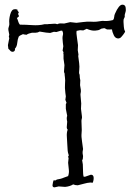

<svg xmlns="http://www.w3.org/2000/svg" viewBox="-20 -765 562 816"><path d="M64.5 -660.2Q87.9 -660.2 117.2 -658.2Q146.5 -656.2 168.9 -662.1H182.6L188.5 -663.1H194.3L209 -664.1Q215.8 -665 223.6 -662.1Q230.5 -666 237.8 -665.5Q245.1 -665 252.9 -665L278.3 -670.9L304.7 -668Q315.4 -668.9 333.5 -671.4Q351.6 -673.8 365.2 -672.9Q378.9 -671.9 390.6 -672.9L411.1 -675.8Q417 -676.8 423.8 -675.8Q440.4 -674.8 460 -679.7Q464.8 -684.6 465.3 -692.9Q465.8 -701.2 468.8 -707Q485.4 -745.1 500 -745.1Q514.6 -745.1 514.6 -726.6Q515.6 -718.8 512.7 -711.4Q509.8 -704.1 509.8 -696.3Q511.7 -694.3 507.8 -688Q503.9 -681.6 504.9 -671.9Q505.9 -662.1 506.3 -650.9Q506.8 -639.6 511.7 -631.8Q511.7 -627.9 502.9 -616.7Q494.1 -605.5 491.2 -604Q488.3 -602.5 487.3 -602.5Q486.3 -602.5 484.4 -601.6Q470.7 -600.6 463.9 -614.7Q457 -628.9 456.1 -639.6Q455.1 -640.6 444.8 -639.6Q434.6 -638.7 429.2 -642.6Q423.8 -646.5 418.9 -644.5Q411.1 -644.5 405.3 -640.1Q399.4 -635.7 383.8 -634.8Q368.2 -633.8 348.6 -642.6L334 -635.7L320.3 -636.7L305.7 -633.8Q303.7 -625 307.1 -605Q310.5 -585 311.5 -573.2L310.5 -551.8L313.5 -533.2L312.5 -526.4L316.4 -497.1Q318.4 -481.4 316.9 -468.3Q315.4 -455.1 316.4 -452.6Q317.4 -450.2 318.4 -447.3L319.3 -433.6L321.3 -423.8L320.3 -403.3Q325.2 -379.9 323.2 -372.1Q321.3 -364.3 322.3 -358.4L325.2 -325.2L324.2 -302.7L328.1 -271.5Q329.1 -264.6 327.6 -260.3Q326.2 -255.9 326.2 -251L327.1 -223.6Q328.1 -212.9 326.7 -198.7Q325.2 -184.6 328.6 -164.1Q332 -143.6 333 -131.8L331.1 -120.1Q330.1 -116.2 333 -101.6Q333 -87.9 329.1 -84Q332 -69.3 332 -66.4L333 -35.2Q333 -24.4 335 -14.6Q336.9 -13.7 340.8 -13.7L366.2 -22.5Q377 -22.5 377.9 -11.2Q378.9 0 374 11.7L364.3 10.7Q350.6 11.7 337.4 15.6Q324.2 19.5 310.5 22.5Q299.8 22.5 291 18.6Q277.3 27.3 256.8 29.3L229.5 27.3L211.9 31.2Q203.1 31.2 203.1 22.5Q203.1 19.5 205.1 10.3Q207 1 209 1L213.9 2Q215.8 2 217.8 0.5Q219.7 -1 221.7 -2L236.3 -4.9Q244.1 -6.8 252 -10.3Q259.8 -13.7 269.5 -16.6Q274.4 -30.3 272.5 -44.4Q270.5 -58.6 269.5 -73.2L271.5 -92.8Q269.5 -96.7 269.5 -98.6Q269.5 -100.6 271 -101.6Q272.5 -102.5 272 -106Q271.5 -109.4 270 -112.8Q268.6 -116.2 267.6 -125Q266.6 -133.8 266.1 -149.4Q265.6 -165 264.2 -183.1Q262.7 -201.2 267.6 -213.9Q263.7 -217.8 263.7 -223.6L265.6 -248Q263.7 -255.9 263.7 -262.2Q263.7 -268.6 265.6 -272.5L259.8 -302.7V-322.3L262.7 -328.1L257.8 -340.8L259.8 -355.5Q258.8 -363.3 257.8 -370.1Q254.9 -392.6 256.3 -408.2Q257.8 -423.8 255.9 -437Q253.9 -450.2 254.9 -452.1Q252.9 -454.1 252.9 -456.5Q252.9 -459 252 -460.9L253.9 -488.3L250 -515.6V-533.2L249 -539.1L250 -543L246.1 -549.8L249 -568.4Q248 -576.2 247.1 -583Q244.1 -605.5 247.1 -615.2Q250 -625 244.1 -634.8H239.3L219.7 -628.9L209 -629.9L193.4 -625Q180.7 -625 148.4 -630.9Q140.6 -626 131.8 -626H116.2Q100.6 -623 92.8 -617.2Q89.8 -618.2 85.4 -618.2Q81.1 -618.2 78.1 -620.1Q73.2 -617.2 68.8 -615.7Q64.5 -614.3 59.6 -609.4Q54.7 -597.7 53.2 -582Q51.8 -566.4 43 -557.6L43.9 -556.6Q43.9 -545.9 34.2 -544.9Q27.3 -544.9 23.4 -549.8Q19.5 -554.7 15.6 -557.6Q13.7 -568.4 13.7 -573.2L19.5 -603.5Q17.6 -606.4 17.6 -610.4L19.5 -617.2L15.6 -637.7Q14.6 -644.5 17.6 -651.9Q20.5 -659.2 19.5 -667Q17.6 -681.6 23.4 -703.6Q29.3 -725.6 42 -725.6Q44.9 -726.6 47.4 -725.6Q49.8 -724.6 53.7 -724.6Q53.7 -719.7 56.2 -717.8Q58.6 -715.8 59.6 -711.9V-709Q56.6 -709 56.6 -706.1L60.5 -697.3Q61.5 -695.3 58.1 -693.4Q54.7 -691.4 51.8 -688.5Q55.7 -680.7 57.6 -673.3Q59.6 -666 64.5 -660.2Z"/></svg>

Font: Mountains of Christmas
Style: Regular
Weight: 400
Designer: Crystal Kluge
Foundry: Font Diner, Inc DBA Tart Workshop
Version: Version 1.002